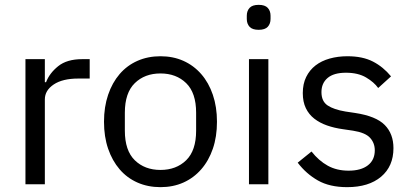

<svg xmlns="http://www.w3.org/2000/svg" viewBox="-20 -760 1699 792"><path d="M85 0V-516H165V-421H170Q184 -458 220 -487Q256 -516 319 -516H350V-436H303Q238 -436 201.5 -411.5Q165 -387 165 -350V0Z M642 12Q590 12 547 -7Q504 -26 473.5 -61.5Q443 -97 426 -146.5Q409 -196 409 -258Q409 -319 426 -369Q443 -419 473.5 -454.5Q504 -490 547 -509Q590 -528 642 -528Q694 -528 736.5 -509Q779 -490 810 -454.5Q841 -419 858 -369Q875 -319 875 -258Q875 -196 858 -146.5Q841 -97 810 -61.5Q779 -26 736.5 -7Q694 12 642 12ZM642 -59Q707 -59 748 -99Q789 -139 789 -221V-295Q789 -377 748 -417Q707 -457 642 -457Q577 -457 536 -417Q495 -377 495 -295V-221Q495 -139 536 -99Q577 -59 642 -59Z M1047 -637Q1021 -637 1009.5 -649.5Q998 -662 998 -682V-695Q998 -715 1009.5 -727.5Q1021 -740 1047 -740Q1073 -740 1084.5 -727.5Q1096 -715 1096 -695V-682Q1096 -662 1084.5 -649.5Q1073 -637 1047 -637ZM1007 -516H1087V0H1007Z M1412 12Q1340 12 1291.5 -15.5Q1243 -43 1208 -89L1265 -135Q1295 -97 1332 -76.5Q1369 -56 1418 -56Q1469 -56 1497.5 -78Q1526 -100 1526 -140Q1526 -170 1506.5 -191.5Q1487 -213 1436 -221L1395 -227Q1359 -232 1329 -242.5Q1299 -253 1276.5 -270.5Q1254 -288 1241.5 -314Q1229 -340 1229 -376Q1229 -414 1243 -442.5Q1257 -471 1281.5 -490Q1306 -509 1340 -518.5Q1374 -528 1413 -528Q1476 -528 1518.5 -506Q1561 -484 1593 -445L1540 -397Q1523 -421 1490 -440.5Q1457 -460 1407 -460Q1357 -460 1331.5 -438.5Q1306 -417 1306 -380Q1306 -342 1331.5 -325Q1357 -308 1405 -300L1445 -294Q1531 -281 1567 -244.5Q1603 -208 1603 -149Q1603 -74 1552 -31Q1501 12 1412 12Z"/></svg>

Font: IBM Plex Sans Devanagari
Style: Regular
Weight: 400
Designer: Mike Abbink, Paul van der Laan, Pieter van Rosmalen, Erin McLaughlin
Foundry: Bold Monday
Version: Version 1.1